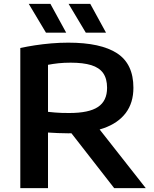

<svg xmlns="http://www.w3.org/2000/svg" viewBox="-20 -968 791 988"><path d="M84.5 0V-721Q119 -728.5 159.5 -734.8Q200 -741 244 -744.8Q288 -748.5 331.5 -748.5Q498.5 -748.5 582.5 -693.8Q666.5 -639 666.5 -516.5Q666.5 -439 627.2 -386.8Q588 -334.5 513 -308.2Q438 -282 331 -282Q303.5 -282 278.8 -283.2Q254 -284.5 227 -286V0ZM567.5 0 297.5 -346.5H457.5L730 0ZM337 -386.5Q438 -386.5 484.5 -417.8Q531 -449 531 -516Q531 -563 511 -591.5Q491 -620 449.5 -632.8Q408 -645.5 343.5 -645.5Q309 -645.5 281 -642.5Q253 -639.5 227 -634.5V-392.5Q246 -390.5 263.2 -389Q280.5 -387.5 298 -387Q315.5 -386.5 337 -386.5ZM421.5 -800 333 -948H444.5L525.5 -800ZM216.5 -800 128 -948H239.5L320.5 -800Z"/></svg>

Font: Encode Sans SC Expanded SemiBold
Style: Regular
Weight: 600
Width: 7
Designer: Multiple Designers
Foundry: Impallari Type
Version: Version 3.002